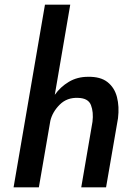

<svg xmlns="http://www.w3.org/2000/svg" viewBox="-20 -800 566 820"><path d="M375 -280Q380 -321 368.5 -351Q357 -381 313 -382Q266 -384 235 -353Q204 -322 195 -284L146 0H38L172 -780H280L214 -395Q238 -429 274 -450.5Q310 -472 356 -472Q409 -473 439 -449.5Q469 -426 479.5 -385.5Q490 -345 484 -295L433 0H327Z"/></svg>

Font: Jost* Medium
Style: Italic
Weight: 500
Italic angle: -10°
Version: Version 3.7